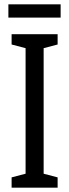

<svg xmlns="http://www.w3.org/2000/svg" viewBox="-20 -873 323 893"><path d="M248 0H34V-48L99 -65V-649L34 -666V-714H248V-666L183 -649V-65L248 -48ZM262 -853V-791H19V-853Z"/></svg>

Font: Noto Sans Bengali ExtraCondensed
Style: Regular
Weight: 400
Width: 2
Designer: Jelle Bosma - Monotype Design Team
Foundry: Monotype Imaging Inc.
Version: Version 2.003; ttfautohint (v1.8.4.7-5d5b)